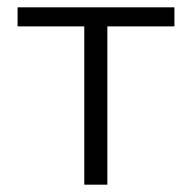

<svg xmlns="http://www.w3.org/2000/svg" viewBox="-20 -504 523 524"><path d="M456 -432V-484H28V-432H210V0H273V-432Z"/></svg>

Font: SnT
Style: Regular
Weight: 300
Designer: Natanael Gama
Version: Version 1.001;PS 001.001;hotconv 1.0.70;makeotf.lib2.5.58329